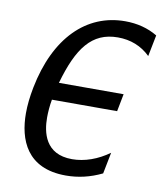

<svg xmlns="http://www.w3.org/2000/svg" viewBox="-84 -812 770 895"><g transform="rotate(10 301.0 -364.0)"><path d="M287.6 14.2C346.7 14.2 402.8 1 458 -25.9L478 -127C423.8 -87.9 362.8 -65.9 303.2 -65.9C175.3 -65.9 155.3 -167.5 155.3 -237.3C155.3 -261.7 157.7 -294.4 163.1 -322.8H471.7L487.8 -405.8H181.6C230 -576.7 293 -662.1 416 -662.1C476.6 -662.1 528.3 -641.6 569.8 -601.1L589.8 -702.1C544.9 -729 493.7 -742.2 436.5 -742.2C252.9 -742.2 115.7 -606 67.9 -363.3C59.1 -318.4 54.7 -277.3 54.7 -239.7C54.7 -115.7 102.5 14.2 287.6 14.2Z"/></g></svg>

Font: Hack
Style: Oblique
Weight: 400
Italic angle: -12°
Monospace: yes
Designer: Christopher Simpkins
Foundry: Christopher Simpkins
Version: Version 2.010